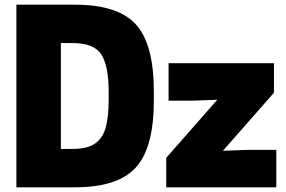

<svg xmlns="http://www.w3.org/2000/svg" viewBox="-20 -800 1220 820"><path d="M300 0H50V-780H300Q484 -780 560.5 -695.5Q637 -611 637 -410V-370Q637 -169 560 -84.5Q483 0 300 0ZM290 -164Q353 -164 386 -187Q419 -210 431.5 -255.5Q444 -301 444 -370V-410Q444 -518 413 -567Q382 -616 290 -616H240V-164ZM1160 0H690V-126L908 -374L800 -370H700V-530H1150V-404L932 -156L1040 -160H1160Z"/></svg>

Font: Tanohe Sans ExtraBold
Style: Regular
Weight: 800
Designer: Village Type and Design LLC & Cristiano Sobral
Foundry: Cooper Hewitt Smithsonian Design Museum
Version: Version 1.00;September 29, 2021;FontCreator 13.0.0.2655 64-b